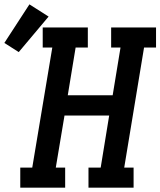

<svg xmlns="http://www.w3.org/2000/svg" viewBox="-100 -861 736 881"><path d="M-7 0V-92H48L140 -643H96V-735H303V-643H247L211 -424H417L453 -643H410V-735H616V-643H561L470 -92H513V0H306V-92H362L401 -331H196L156 -92H199V0ZM-14 -622 -80 -664 35 -841 123 -785Z"/></svg>

Font: Iosevka Curly Slab SmBdEx
Style: Italic
Weight: 600
Width: 7
Italic angle: -9°
Monospace: yes
Designer: Belleve Invis
Foundry: Belleve Invis
Version: Version 11.1.0; ttfautohint (v1.8.3)